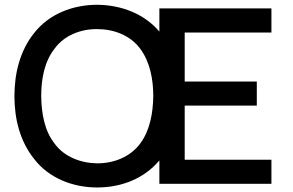

<svg xmlns="http://www.w3.org/2000/svg" viewBox="-20 -786 1254 821"><path d="M1140.6 -646.9V-750H661.5V-651C596.9 -727.1 499 -764.6 395.8 -765.6C290.6 -765.6 189.6 -726 126 -644.8C65.6 -569.8 41.7 -472.9 41.7 -375C41.7 -277.1 65.6 -181.2 126 -106.3C188.5 -25 289.6 15.6 395.8 15.6C499 15.6 595.8 -21.9 661.5 -100V0H1140.6V-103.1H769.8V-334.4H1078.1V-437.5H769.8V-646.9ZM579.2 -171.9C537.5 -115.6 467.7 -87.5 395.8 -87.5C325 -88.5 254.2 -115.6 213.5 -171.9C169.8 -227.1 157.3 -302.1 156.2 -375C156.2 -447.9 169.8 -522.9 213.5 -578.1C254.2 -634.4 325 -662.5 395.8 -661.5C467.7 -661.5 537.5 -634.4 579.2 -578.1C620.8 -522.9 635.4 -447.9 635.4 -375C634.4 -302.1 620.8 -227.1 579.2 -171.9Z"/></svg>

Font: Manrope Semibold
Style: Regular
Weight: 600
Width: 4
Designer: Michael Sharanda
Foundry: Michael Sharanda
Version: Version 2.000;PS 002.000;hotconv 1.0.88;makeotf.lib2.5.64775